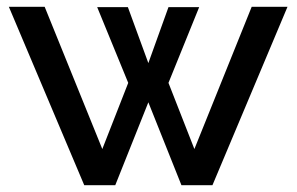

<svg xmlns="http://www.w3.org/2000/svg" viewBox="-20 -543 870 563"><path d="M550 -106 718 -523H823L603 0H512L415 -243L318 0H227L6 -523H111L280 -106L356 -300L265 -522H355L415 -358L474 -522H564L474 -300Z"/></svg>

Font: Raleway
Style: Regular
Weight: 600
Designer: Matt McInerney, Pablo Impallari, Rodrigo Fuenzalida
Foundry: Matt McInerney, Pablo Impallari, Rodrigo Fuenzalida
Version: Version 1.000;PS 001.001;hotconv 1.0.56; ttfautohint (v1.5)